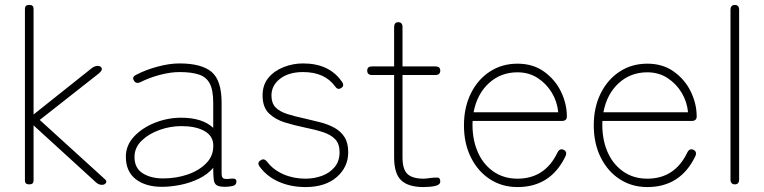

<svg xmlns="http://www.w3.org/2000/svg" viewBox="-20 -747 3096 778"><path d="M97 0Q81 0 81 -16V-711Q81 -727 97 -727H100Q116 -727 116 -711V-283L352 -471Q364 -480 376 -480Q388 -480 392 -471Q396 -462 380 -449L141 -261L406 -20Q414 -13 409 -5.5Q404 2 393 2Q380 2 369 -8L116 -239V-16Q116 0 100 0Z M636 10Q570 10 530 -21Q490 -52 490 -112Q490 -158 523 -193.5Q556 -229 607.5 -249.5Q659 -270 714 -270Q800 -270 844 -229V-330Q844 -382 830 -408.5Q816 -435 786 -445Q756 -455 707 -455Q671 -455 627.5 -443.5Q584 -432 549 -414Q531 -406 523 -420Q513 -435 532 -444Q570 -464 618.5 -477Q667 -490 707 -490Q796 -490 837 -456Q878 -422 878 -330V-44Q878 -28 885.5 -24Q893 -20 915 -23Q938 -26 938 -12Q938 4 921 7Q906 10 892 10Q868 10 858 3.5Q848 -3 846 -20Q844 -37 844 -67Q821 -40 786 -23Q751 -6 711.5 2Q672 10 636 10ZM641 -24Q695 -24 742 -40.5Q789 -57 818 -88Q847 -119 844 -164Q841 -199 806 -217.5Q771 -236 715 -236Q670 -236 626.5 -220.5Q583 -205 554 -177Q525 -149 525 -111Q525 -66 558 -45Q591 -24 641 -24Z M1218 11Q1158 11 1109.5 -10.5Q1061 -32 1032 -72Q1020 -88 1037 -98Q1050 -107 1063 -91Q1087 -59 1128 -41Q1169 -23 1218 -23Q1253 -23 1284.5 -34.5Q1316 -46 1336 -70Q1356 -94 1356 -130Q1356 -164 1338.5 -182.5Q1321 -201 1289 -211.5Q1257 -222 1212 -231Q1173 -239 1134 -251Q1095 -263 1069.5 -288Q1044 -313 1044 -360Q1044 -403 1067.5 -431.5Q1091 -460 1129 -475Q1167 -490 1208 -490Q1315 -490 1366 -415Q1377 -399 1362 -390Q1348 -381 1337 -398Q1295 -455 1208 -455Q1150 -455 1115 -428Q1080 -401 1080 -360Q1080 -329 1096.5 -312Q1113 -295 1144 -285Q1175 -275 1218 -266Q1249 -259 1279.5 -251Q1310 -243 1335.5 -229Q1361 -215 1376 -191.5Q1391 -168 1391 -130Q1391 -70 1344.5 -29.5Q1298 11 1218 11Z M1696 11Q1635 11 1606 -16Q1577 -43 1577 -110V-443H1488Q1468 -443 1468 -461Q1468 -478 1488 -478H1577V-637Q1577 -657 1594 -657Q1611 -657 1611 -637V-478H1744Q1764 -478 1764 -461Q1764 -443 1744 -443H1611V-110Q1611 -60 1631.5 -41.5Q1652 -23 1696 -23Q1703 -23 1710.5 -24Q1718 -25 1725 -26Q1741 -28 1752.5 -27.5Q1764 -27 1764 -12Q1764 2 1743.5 6.5Q1723 11 1696 11Z M2077 11Q2014 11 1965 -21Q1916 -53 1888 -109.5Q1860 -166 1860 -239Q1860 -312 1888 -368.5Q1916 -425 1965 -457Q2014 -489 2077 -489Q2140 -489 2185 -456.5Q2230 -424 2253.5 -375Q2277 -326 2277 -275Q2277 -257 2257 -257H1895Q1892 -191 1913 -138Q1934 -85 1976.5 -54Q2019 -23 2077 -23Q2188 -23 2239 -129Q2248 -147 2264 -140Q2280 -132 2271 -113Q2211 11 2077 11ZM1899 -292H2242Q2238 -335 2216 -371.5Q2194 -408 2158.5 -431Q2123 -454 2077 -454Q2009 -454 1961 -410Q1913 -366 1899 -292Z M2603 11Q2540 11 2491 -21Q2442 -53 2414 -109.5Q2386 -166 2386 -239Q2386 -312 2414 -368.5Q2442 -425 2491 -457Q2540 -489 2603 -489Q2666 -489 2711 -456.5Q2756 -424 2779.5 -375Q2803 -326 2803 -275Q2803 -257 2783 -257H2421Q2418 -191 2439 -138Q2460 -85 2502.5 -54Q2545 -23 2603 -23Q2714 -23 2765 -129Q2774 -147 2790 -140Q2806 -132 2797 -113Q2737 11 2603 11ZM2425 -292H2768Q2764 -335 2742 -371.5Q2720 -408 2684.5 -431Q2649 -454 2603 -454Q2535 -454 2487 -410Q2439 -366 2425 -292Z M2958 0Q2940 0 2940 -20V-707Q2940 -727 2958 -727Q2975 -727 2975 -707V-20Q2975 0 2958 0Z"/></svg>

Font: Zen Maru Gothic Light
Style: Regular
Weight: 300
Designer: Yoshimichi Ohira
Foundry: Positype
Version: Version 1.001